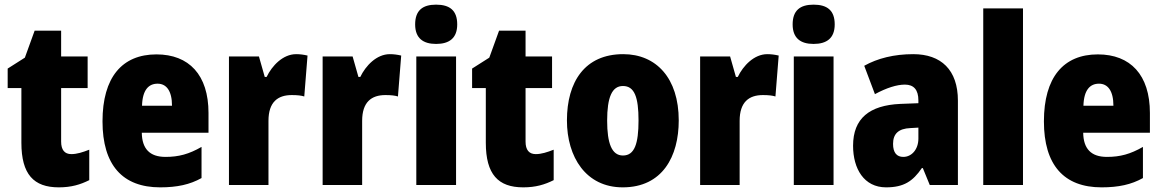

<svg xmlns="http://www.w3.org/2000/svg" viewBox="-20 -796 4999 826"><path d="M287 -133C258 -133 243 -151 243 -187V-417H357V-553H243V-664H129L87 -548L13 -501V-417H72V-182C72 -46 125 10 233 10C287 10 326 -2 364 -21V-152C336 -141 311 -133 287 -133Z M653 -562C505 -562 421 -463 421 -274C421 -86 507 10 669 10C742 10 797 -2 847 -30V-164C793 -133 749 -121 692 -121C624 -121 591 -156 590 -225H877V-310C877 -474 793 -562 653 -562ZM658 -436C696 -436 720 -405 720 -341H591C593 -410 620 -436 658 -436Z M1254 -563C1197 -563 1150 -513 1127 -465H1119L1094 -553H965V0H1135V-276C1135 -357 1175 -387 1235 -387C1260 -387 1276 -385 1289 -381L1303 -557C1286 -561 1270 -563 1254 -563Z M1657 -563C1600 -563 1553 -513 1530 -465H1522L1497 -553H1368V0H1538V-276C1538 -357 1578 -387 1638 -387C1663 -387 1679 -385 1692 -381L1706 -557C1689 -561 1673 -563 1657 -563Z M1856 -776C1798 -776 1766 -751 1766 -691C1766 -632 1800 -607 1856 -607C1913 -607 1947 -632 1947 -691C1947 -751 1915 -776 1856 -776ZM1942 -553H1771V0H1942Z M2285 -133C2256 -133 2241 -151 2241 -187V-417H2355V-553H2241V-664H2127L2085 -548L2011 -501V-417H2070V-182C2070 -46 2123 10 2231 10C2285 10 2324 -2 2362 -21V-152C2334 -141 2309 -133 2285 -133Z M2900 -278C2900 -460 2803 -563 2661 -563C2496 -563 2419 -444 2419 -278C2419 -120 2501 10 2659 10C2830 10 2900 -123 2900 -278ZM2592 -277C2592 -378 2613 -426 2660 -426C2710 -426 2727 -377 2727 -278C2727 -178 2710 -127 2660 -127C2612 -127 2592 -179 2592 -277Z M3281 -563C3224 -563 3177 -513 3154 -465H3146L3121 -553H2992V0H3162V-276C3162 -357 3202 -387 3262 -387C3287 -387 3303 -385 3316 -381L3330 -557C3313 -561 3297 -563 3281 -563Z M3480 -776C3422 -776 3390 -751 3390 -691C3390 -632 3424 -607 3480 -607C3537 -607 3571 -632 3571 -691C3571 -751 3539 -776 3480 -776ZM3566 -553H3395V0H3566Z M3909 -563C3826 -563 3755 -545 3698 -513L3744 -391C3794 -418 3838 -432 3873 -432C3911 -432 3931 -410 3931 -364V-352L3853 -349C3721 -343 3650 -287 3650 -169C3650 -70 3697 10 3792 10C3868 10 3907 -16 3946 -73H3950L3980 0H4101V-363C4101 -496 4028 -563 3909 -563ZM3897 -245 3931 -247V-200C3931 -153 3902 -121 3866 -121C3838 -121 3822 -139 3822 -177C3822 -220 3845 -243 3897 -245Z M4381 0V-760H4210V0Z M4703 -562C4555 -562 4471 -463 4471 -274C4471 -86 4557 10 4719 10C4792 10 4847 -2 4897 -30V-164C4843 -133 4799 -121 4742 -121C4674 -121 4641 -156 4640 -225H4927V-310C4927 -474 4843 -562 4703 -562ZM4708 -436C4746 -436 4770 -405 4770 -341H4641C4643 -410 4670 -436 4708 -436Z"/></svg>

Font: Noto Sans Hebrew Condensed Black
Style: Regular
Weight: 900
Width: 3
Designer: Monotype Design Team
Foundry: Monotype Imaging Inc.
Version: Version 2.004